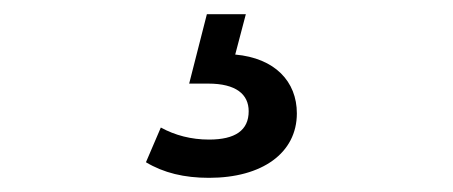

<svg xmlns="http://www.w3.org/2000/svg" viewBox="-20 -27 640 271"><path d="M275 224C350 224 399 189 399 133C399 88 368 55 312 50L327 -7H272L247 91H274C313 91 331 106 331 130C331 157 312 170 275 170C250 170 227 164 207 153L186 202C211 217 240 224 275 224Z"/></svg>

Font: Malon Grotesk Med
Style: Regular
Weight: 500
Designer: Julieta Ulanovsky
Foundry: Julieta Ulanovsky
Version: Version 7.200